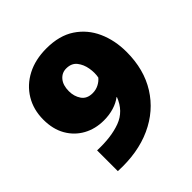

<svg xmlns="http://www.w3.org/2000/svg" viewBox="-191 -848 1001 1001"><g transform="rotate(-45 309.5 -347.5)"><path d="M302 -706Q397 -706 459.5 -664.5Q522 -623 553.5 -553Q585 -483 585 -397Q585 -268 526 -174Q467 -80 361 -31.5Q255 17 113 10V-143Q214 -139 284 -165Q354 -191 383 -267H380Q357 -249 323 -238.5Q289 -228 249 -228Q186 -228 136 -255.5Q86 -283 57 -333.5Q28 -384 28 -454Q28 -528 62.5 -585Q97 -642 158.5 -674Q220 -706 302 -706ZM301 -559Q269 -559 248 -534Q227 -509 227 -465Q227 -427 246.5 -398.5Q266 -370 308 -370Q332 -370 352.5 -380.5Q373 -391 386 -407Q392 -437 386 -472.5Q380 -508 360 -533.5Q340 -559 301 -559Z"/></g></svg>

Font: Murecho Black
Style: Regular
Weight: 900
Designer: Neil Summerour
Foundry: Positype
Version: Version 1.010; ttfautohint (v1.8.3)